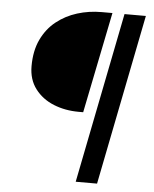

<svg xmlns="http://www.w3.org/2000/svg" viewBox="-53 -699 659 824"><g transform="rotate(5 277.0 -287.5)"><path d="M304 80 450 -655H542L396 80ZM291 -220Q232 -220 182.5 -240Q133 -260 102.5 -300Q72 -340 72 -398Q72 -464 95 -512.5Q118 -561 157.5 -592.5Q197 -624 247 -639.5Q297 -655 351 -655H398L310 -220Z"/></g></svg>

Font: Source Sans 3 Medium
Style: Italic
Weight: 500
Italic angle: -11°
Designer: Paul D. Hunt
Foundry: Adobe
Version: Version 3.052;hotconv 1.1.0;makeotfexe 2.6.0